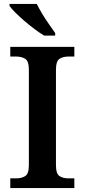

<svg xmlns="http://www.w3.org/2000/svg" viewBox="-20 -951 428 971"><path d="M32 0V-49H63Q89 -49 107.5 -60.5Q126 -72 126 -116V-598Q126 -642 107.5 -653.5Q89 -665 63 -665H32V-714H356V-665H325Q299 -665 281 -653.5Q263 -642 263 -598V-116Q263 -72 281 -60.5Q299 -49 325 -49H356V0ZM203 -771Q180 -785 154 -804.5Q128 -824 102.5 -846Q77 -868 57 -888Q37 -908 28 -921V-931H166Q177 -909 193 -882Q209 -855 227.5 -829Q246 -803 259 -784V-771Z"/></svg>

Font: Noto Serif Vithkuqi SemiBold
Style: Regular
Weight: 600
Version: Version 1.005